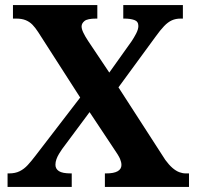

<svg xmlns="http://www.w3.org/2000/svg" viewBox="-20 -734 773 754"><path d="M9.7 0V-53H15.7Q39.7 -53 57.1 -61.6Q74.5 -70.1 89 -85.9Q103.5 -101.7 119.7 -123L294.9 -351L129.9 -608Q118.4 -625.8 107.1 -637.3Q95.7 -648.8 80.5 -654.9Q65.2 -661 43.9 -661H30.9V-714H362.2V-661H357.4Q323.4 -661 311.9 -651.6Q300.4 -642.2 300.4 -630.2Q300.4 -620.2 307.1 -606.1Q313.7 -592 326.2 -573L409.2 -449L496.1 -571Q505.4 -584.5 514.4 -601.7Q523.4 -619 523.4 -632Q523.4 -650 507.3 -655.5Q491.3 -661 468.3 -661H464.1V-714H698.2V-661H689.2Q670.2 -661 655 -654.2Q639.8 -647.4 624.8 -631.9Q609.8 -616.4 590.2 -589L445.2 -391L629.2 -106Q643.6 -86.4 657.2 -74.6Q670.8 -62.9 683.9 -57.9Q697 -53 709.1 -53H722.2V0H391.9V-53H396.9Q426.9 -53 441.9 -61.5Q456.9 -70 456.9 -86Q456.9 -97 451.4 -110.1Q446 -123.2 423.9 -155L331.8 -293.7L223.7 -148.3Q218.1 -140.3 211.8 -129.9Q205.5 -119.6 201.6 -108.7Q197.7 -97.9 197.7 -86.9Q197.7 -70.9 211.4 -62Q225.1 -53 258.1 -53H261.7V0Z"/></svg>

Font: Noto Serif Ethiopic
Style: Regular
Weight: 400
Designer: Monotype Design Team
Foundry: Monotype Imaging Inc.
Version: Version 2.102